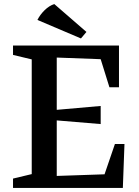

<svg xmlns="http://www.w3.org/2000/svg" viewBox="-20 -924 681 944"><path d="M44 0V-46L136 -68V-632L44 -654V-700H565V-495H518L475 -633L259 -641V-384L475 -403V-314L259 -332V-59L494 -67L545 -216H592L584 0ZM164 -826Q177 -852 199.5 -874Q222 -896 247 -904L405 -767L378 -735Z"/></svg>

Font: Volkhov
Style: Regular
Weight: 400
Designer: Cyreal (www.cyreal.org)
Foundry: Cyreal (www.cyreal.org)
Version: Version 1.010